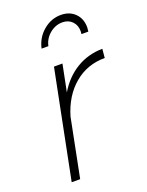

<svg xmlns="http://www.w3.org/2000/svg" viewBox="-139 -801 669 872"><g transform="rotate(-20 195.5 -365.5)"><path d="M391 -522 387 -479Q302 -479 239.5 -426.5Q177 -374 150 -282L94 0H53L157 -521H198L172 -391Q209 -453 265 -487Q321 -521 391 -522ZM326 -631Q326 -660 308 -678.5Q290 -697 261 -697Q227 -697 199.5 -674Q172 -651 165 -617H132Q143 -667 181 -699Q219 -731 266 -731Q308 -731 334 -705Q360 -679 360 -637Q360 -631 358 -617H325Q326 -622 326 -631Z"/></g></svg>

Font: Gontserrat ExtraLight
Style: Italic
Weight: 275
Italic angle: -11.3°
Designer: Julieta Ulanovsky
Foundry: Julieta Ulanovsky
Version: Version 6.001